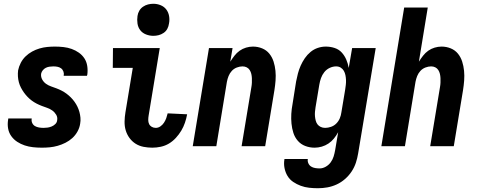

<svg xmlns="http://www.w3.org/2000/svg" viewBox="-20 -775 2540 1018"><path d="M202 8Q178 8 155 5.5Q132 3 111 -4Q90 -11 71.5 -23Q53 -35 40 -53Q27 -71 23 -93.5Q19 -116 23 -140L24 -147H148V-145Q146 -133 151 -122.5Q156 -112 165.5 -106.5Q175 -101 187 -99Q199 -97 211 -97Q222 -97 232.5 -98.5Q243 -100 254 -104.5Q265 -109 273.5 -117.5Q282 -126 283 -137Q286 -153 278 -166.5Q270 -180 257.5 -189Q245 -198 230.5 -203Q216 -208 201.5 -213.5Q187 -219 173.5 -226Q160 -233 148 -242Q136 -251 125.5 -262Q115 -273 106.5 -285Q98 -297 91 -310.5Q84 -324 80 -339Q76 -354 75 -370Q74 -386 76 -402Q80 -422 90 -441.5Q100 -461 115.5 -476Q131 -491 150 -501.5Q169 -512 189.5 -518Q210 -524 230.5 -526Q251 -528 271 -528Q294 -528 316.5 -525.5Q339 -523 360 -515.5Q381 -508 398.5 -495.5Q416 -483 427.5 -465.5Q439 -448 442.5 -425.5Q446 -403 443 -380L441 -373H317L318 -375Q320 -386 316 -396.5Q312 -407 303.5 -413Q295 -419 284.5 -421Q274 -423 263 -423Q253 -423 242.5 -421.5Q232 -420 223 -415.5Q214 -411 207 -402.5Q200 -394 198 -384Q196 -368 203.5 -354Q211 -340 223.5 -331Q236 -322 250.5 -317Q265 -312 279.5 -306.5Q294 -301 307.5 -294Q321 -287 333 -278Q345 -269 355.5 -258.5Q366 -248 375 -235.5Q384 -223 390.5 -209.5Q397 -196 401 -181.5Q405 -167 406.5 -151Q408 -135 405 -119Q402 -98 391 -78Q380 -58 363.5 -43Q347 -28 327 -18Q307 -8 286 -2Q265 4 244 6Q223 8 202 8Z M788 8Q764 8 741 3.5Q718 -1 699 -13Q680 -25 666.5 -43.5Q653 -62 646.5 -84Q640 -106 640.5 -130.5Q641 -155 645 -179L684 -415H578L579 -520H827L768 -162Q766 -150 766 -138.5Q766 -127 770.5 -117.5Q775 -108 784.5 -102.5Q794 -97 806 -97Q819 -97 830.5 -105Q842 -113 849.5 -124.5Q857 -136 861.5 -148.5Q866 -161 869 -174L972 -169V-168Q968 -146 960.5 -124Q953 -102 941 -82Q929 -62 912.5 -44Q896 -26 876 -14Q856 -2 833 3Q810 8 788 8ZM793 -585Q773 -585 754 -592.5Q735 -600 723.5 -615Q712 -630 709 -650Q706 -670 709 -690Q711 -705 718.5 -718Q726 -731 738.5 -739.5Q751 -748 765 -751.5Q779 -755 793 -755Q813 -755 831.5 -747.5Q850 -740 861.5 -725Q873 -710 876.5 -690Q880 -670 876 -650Q874 -635 867 -622Q860 -609 847.5 -600.5Q835 -592 821 -588.5Q807 -585 793 -585Z M1002 0 1088 -520H1213L1201 -448Q1211 -464 1223 -479.5Q1235 -495 1250.5 -506Q1266 -517 1284.5 -522.5Q1303 -528 1321 -528Q1347 -528 1370 -518.5Q1393 -509 1408 -490.5Q1423 -472 1430.5 -448.5Q1438 -425 1440.5 -399.5Q1443 -374 1441 -348Q1439 -322 1435 -297L1386 0H1261L1313 -314Q1315 -325 1315.5 -337Q1316 -349 1315.5 -360.5Q1315 -372 1312.5 -383Q1310 -394 1304 -403.5Q1298 -413 1288 -418Q1278 -423 1266 -423Q1251 -423 1235.5 -417Q1220 -411 1209 -399Q1198 -387 1192 -372Q1186 -357 1183 -341L1127 0Z M1666 223Q1643 223 1619.5 220.5Q1596 218 1574.5 210Q1553 202 1534.5 189.5Q1516 177 1504.5 158Q1493 139 1488.5 116Q1484 93 1488 70V68H1612Q1610 80 1615 91Q1620 102 1629.5 108Q1639 114 1651 116Q1663 118 1675 118Q1691 118 1707 109Q1723 100 1733.5 85.5Q1744 71 1749 54.5Q1754 38 1757 21L1773 -74Q1763 -56 1750.5 -40.5Q1738 -25 1721.5 -14Q1705 -3 1686 2.5Q1667 8 1648 8Q1622 8 1598.5 -1Q1575 -10 1559 -28.5Q1543 -47 1535.5 -70.5Q1528 -94 1525.5 -119.5Q1523 -145 1524.5 -171Q1526 -197 1531 -223L1550 -343Q1554 -364 1559.5 -385Q1565 -406 1574 -426.5Q1583 -447 1596 -466Q1609 -485 1626.5 -499.5Q1644 -514 1665 -521Q1686 -528 1707 -528Q1732 -528 1754.5 -520.5Q1777 -513 1792 -496.5Q1807 -480 1816 -459Q1825 -438 1829 -415L1847 -520H1972L1879 38Q1875 63 1867 87.5Q1859 112 1844.5 134Q1830 156 1809.5 174Q1789 192 1765 203Q1741 214 1716 218.5Q1691 223 1666 223ZM1704 -97Q1719 -97 1735 -102.5Q1751 -108 1763 -120Q1775 -132 1781.5 -147.5Q1788 -163 1790 -179L1810 -299Q1812 -312 1813.5 -325Q1815 -338 1814.5 -351Q1814 -364 1811.5 -376.5Q1809 -389 1803 -399.5Q1797 -410 1786.5 -416.5Q1776 -423 1762 -423Q1745 -423 1728 -415Q1711 -407 1699.5 -392.5Q1688 -378 1682 -361Q1676 -344 1673 -326L1653 -206Q1651 -194 1650 -182Q1649 -170 1650 -158.5Q1651 -147 1654 -135.5Q1657 -124 1663.5 -115.5Q1670 -107 1680.5 -102Q1691 -97 1704 -97Z M2002 0 2123 -735H2248L2201 -448Q2211 -464 2223 -479.5Q2235 -495 2250.5 -506Q2266 -517 2284.5 -522.5Q2303 -528 2321 -528Q2347 -528 2370 -518.5Q2393 -509 2408 -490.5Q2423 -472 2430.5 -448.5Q2438 -425 2440.5 -399.5Q2443 -374 2441 -348Q2439 -322 2435 -297L2386 0H2261L2313 -314Q2315 -325 2315.5 -337Q2316 -349 2315.5 -360.5Q2315 -372 2312.5 -383Q2310 -394 2304 -403.5Q2298 -413 2288 -418Q2278 -423 2266 -423Q2251 -423 2235.5 -417Q2220 -411 2209 -399Q2198 -387 2192 -372Q2186 -357 2183 -341L2127 0Z"/></svg>

Font: Iosevka Extrabold
Style: Italic
Weight: 800
Italic angle: -9°
Monospace: yes
Designer: Belleve Invis
Foundry: Belleve Invis
Version: Version 32.5.0; ttfautohint (v1.8.4)